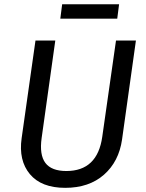

<svg xmlns="http://www.w3.org/2000/svg" viewBox="-20 -882 696 914"><path d="M83 -224.1 148.9 -689H243.2L178.2 -225.1Q167 -145 196 -106.4Q225.1 -67.9 295.9 -67.9Q443.8 -67.9 466.8 -231L532.2 -689H627L561 -217.8Q545.9 -112.8 474.9 -50.3Q403.8 12.2 290.3 12.2Q176.8 12.2 122.3 -53Q67.9 -118.2 83 -224.1ZM267.1 -793 275.9 -861.8H546.9L538.1 -793Z"/></svg>

Font: FiraSans-Italic
Style: Italic
Weight: 400
Italic angle: -8°
Designer: Carrois Corporate & Edenspiekermann AG
Foundry: Carrois Corporate GbR & Edenspiekermann AG
Version: Version 3.106;PS 003.106;hotconv 1.0.70;makeotf.lib2.5.58329